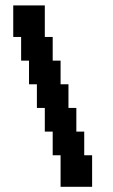

<svg xmlns="http://www.w3.org/2000/svg" viewBox="-20 -579 422 716"><path d="M205.9 117.6V88.2H235.3V117.6ZM235.3 117.6V88.2H264.7V117.6ZM294.1 117.6V88.2H323.5V117.6ZM294.1 88.2V58.8H323.5V88.2ZM264.7 117.6V88.2H294.1V117.6ZM205.9 88.2V58.8H235.3V88.2ZM235.3 88.2V58.8H264.7V88.2ZM264.7 88.2V58.8H294.1V88.2ZM264.7 58.8V29.4H294.1V58.8ZM294.1 58.8V29.4H323.5V58.8ZM294.1 29.4V0H323.5V29.4ZM264.7 29.4V0H294.1V29.4ZM235.3 29.4V0H264.7V29.4ZM205.9 29.4V0H235.3V29.4ZM205.9 58.8V29.4H235.3V58.8ZM235.3 58.8V29.4H264.7V58.8ZM176.5 0V-29.4H205.9V0ZM205.9 0V-29.4H235.3V0ZM235.3 0V-29.4H264.7V0ZM264.7 0V-29.4H294.1V0ZM264.7 -29.4V-58.8H294.1V-29.4ZM235.3 -29.4V-58.8H264.7V-29.4ZM205.9 -29.4V-58.8H235.3V-29.4ZM176.5 -29.4V-58.8H205.9V-29.4ZM176.5 -58.8V-88.2H205.9V-58.8ZM205.9 -58.8V-88.2H235.3V-58.8ZM235.3 -58.8V-88.2H264.7V-58.8ZM264.7 -58.8V-88.2H294.1V-58.8ZM235.3 -88.2V-117.6H264.7V-88.2ZM205.9 -88.2V-117.6H235.3V-88.2ZM176.5 -88.2V-117.6H205.9V-88.2ZM147.1 -88.2V-117.6H176.5V-88.2ZM147.1 -117.6V-147.1H176.5V-117.6ZM176.5 -147.1V-176.5H205.9V-147.1ZM205.9 -147.1V-176.5H235.3V-147.1ZM235.3 -147.1V-176.5H264.7V-147.1ZM235.3 -117.6V-147.1H264.7V-117.6ZM205.9 -117.6V-147.1H235.3V-117.6ZM176.5 -117.6V-147.1H205.9V-117.6ZM147.1 -147.1V-176.5H176.5V-147.1ZM117.6 -176.5V-205.9H147.1V-176.5ZM147.1 -176.5V-205.9H176.5V-176.5ZM176.5 -176.5V-205.9H205.9V-176.5ZM205.9 -176.5V-205.9H235.3V-176.5ZM205.9 -205.9V-235.3H235.3V-205.9ZM205.9 -235.3V-264.7H235.3V-235.3ZM176.5 -235.3V-264.7H205.9V-235.3ZM147.1 -235.3V-264.7H176.5V-235.3ZM117.6 -235.3V-264.7H147.1V-235.3ZM117.6 -205.9V-235.3H147.1V-205.9ZM147.1 -205.9V-235.3H176.5V-205.9ZM176.5 -205.9V-235.3H205.9V-205.9ZM88.2 -264.7V-294.1H117.6V-264.7ZM117.6 -264.7V-294.1H147.1V-264.7ZM147.1 -264.7V-294.1H176.5V-264.7ZM176.5 -294.1V-323.5H205.9V-294.1ZM176.5 -323.5V-352.9H205.9V-323.5ZM147.1 -323.5V-352.9H176.5V-323.5ZM147.1 -294.1V-323.5H176.5V-294.1ZM176.5 -264.7V-294.1H205.9V-264.7ZM117.6 -294.1V-323.5H147.1V-294.1ZM88.2 -294.1V-323.5H117.6V-294.1ZM88.2 -323.5V-352.9H117.6V-323.5ZM117.6 -323.5V-352.9H147.1V-323.5ZM147.1 -352.9V-382.4H176.5V-352.9ZM117.6 -352.9V-382.4H147.1V-352.9ZM88.2 -352.9V-382.4H117.6V-352.9ZM58.8 -352.9V-382.4H88.2V-352.9ZM58.8 -382.4V-411.8H88.2V-382.4ZM58.8 -411.8V-441.2H88.2V-411.8ZM88.2 -411.8V-441.2H117.6V-411.8ZM117.6 -411.8V-441.2H147.1V-411.8ZM117.6 -382.4V-411.8H147.1V-382.4ZM88.2 -382.4V-411.8H117.6V-382.4ZM147.1 -382.4V-411.8H176.5V-382.4ZM147.1 -411.8V-441.2H176.5V-411.8ZM29.4 -441.2V-470.6H58.8V-441.2ZM58.8 -441.2V-470.6H88.2V-441.2ZM88.2 -441.2V-470.6H117.6V-441.2ZM117.6 -441.2V-470.6H147.1V-441.2ZM117.6 -470.6V-500H147.1V-470.6ZM117.6 -500V-529.4H147.1V-500ZM117.6 -529.4V-558.8H147.1V-529.4ZM88.2 -529.4V-558.8H117.6V-529.4ZM58.8 -529.4V-558.8H88.2V-529.4ZM29.4 -529.4V-558.8H58.8V-529.4ZM29.4 -500V-529.4H58.8V-500ZM29.4 -470.6V-500H58.8V-470.6ZM58.8 -470.6V-500H88.2V-470.6ZM88.2 -470.6V-500H117.6V-470.6ZM88.2 -500V-529.4H117.6V-500ZM58.8 -500V-529.4H88.2V-500Z"/></svg>

Font: Jersey 20
Style: Regular
Weight: 400
Designer: Sarah Cadigan-Fried
Version: Version 1.000; ttfautohint (v1.8.4.7-5d5b)